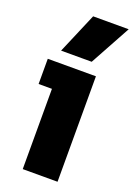

<svg xmlns="http://www.w3.org/2000/svg" viewBox="-156 -884 658 944"><g transform="rotate(20 173.0 -412.0)"><path d="M230 -611.8H69.8L160.2 -824.2H346.2ZM273.9 0H91.8V-419.9H22V-551.8H273.9Z"/></g></svg>

Font: Sora ExtraBold
Style: Regular
Weight: 800
Designer: Jonathan Barnbrook, Julián Moncada
Foundry: Barnbrook Fonts
Version: Version 2.000